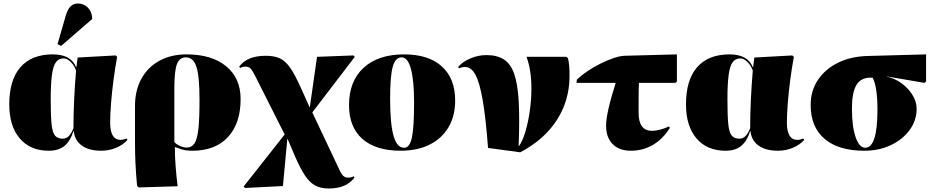

<svg xmlns="http://www.w3.org/2000/svg" viewBox="-20 -848 5340 1098"><path d="M259 14Q153 14 93 -56.5Q33 -127 33 -251Q33 -391 97 -464Q161 -537 282 -537Q386 -537 415 -464H417L424 -519L641 -531L650 -523Q638 -459 629 -389.5Q620 -320 615 -257Q610 -194 610 -147Q610 -48 670 -48Q685 -48 704 -56L709 -48Q685 -20 644.5 -3Q604 14 559 14Q489 14 448 -15.5Q407 -45 402 -98H400Q381 -39 347.5 -12.5Q314 14 259 14ZM338 -55Q358 -55 372.5 -69Q387 -83 400 -114Q400 -267 415 -444Q406 -472 385 -493Q364 -514 344 -514Q316 -514 300 -492.5Q284 -471 277 -419.5Q270 -368 270 -279Q270 -185 275 -137Q280 -89 295 -72Q310 -55 338 -55ZM329 -585 309 -596 358 -765Q378 -828 425 -828Q458 -828 480.5 -806.5Q503 -785 507 -749V-739Z M774 224 764 216Q757 139 754.5 82Q752 25 752 -29V-242Q752 -331 788.5 -397.5Q825 -464 891.5 -500.5Q958 -537 1047 -537Q1191 -537 1273.5 -469Q1356 -401 1356 -282Q1356 -142 1283.5 -64Q1211 14 1080 14Q1042 14 1017 5.5Q992 -3 981 -7H980Q980 92 996 217ZM1047 -4Q1076 -4 1092 -27.5Q1108 -51 1114.5 -110.5Q1121 -170 1121 -277Q1121 -410 1103.5 -465Q1086 -520 1043 -520Q1006 -520 991.5 -480.5Q977 -441 977 -342V-37Q983 -26 1006 -15Q1029 -4 1047 -4Z M1859 230Q1816 230 1784 213.5Q1752 197 1725 157Q1698 117 1668 48L1625 -53H1623L1598 216L1381 227L1373 219L1608 -79L1434 -424Q1421 -449 1410.5 -458Q1400 -467 1384 -467Q1366 -467 1353 -459L1348 -467Q1393 -529 1500 -529Q1548 -529 1580 -514.5Q1612 -500 1639.5 -460.5Q1667 -421 1700 -347L1750 -236H1752L1793 -523L2001 -531L2009 -523L1766 -205L1922 125Q1933 149 1944 158.5Q1955 168 1971 168Q1989 168 2003 160L2007 168Q1961 230 1859 230Z M2271 14Q2129 14 2052.5 -53.5Q1976 -121 1976 -247Q1976 -384 2059.5 -460.5Q2143 -537 2291 -537Q2431 -537 2507 -468Q2583 -399 2583 -273Q2583 -185 2545 -120.5Q2507 -56 2437 -21Q2367 14 2271 14ZM2291 -3Q2323 -3 2335.5 -61.5Q2348 -120 2348 -262Q2348 -388 2330 -454Q2312 -520 2277 -520Q2241 -520 2226 -466.5Q2211 -413 2211 -285Q2211 -140 2230.5 -71.5Q2250 -3 2291 -3Z M2955 23 2771 -2Q2758 -174 2740.5 -275Q2723 -376 2699 -420.5Q2675 -465 2639 -465Q2623 -465 2605 -457L2600 -465Q2625 -495 2670 -514Q2715 -533 2762 -533Q2822 -533 2861 -508.5Q2900 -484 2920.5 -425.5Q2941 -367 2946.5 -266Q2952 -165 2946 -13H2948Q2968 -40 2984 -93Q3000 -146 3009.5 -212Q3019 -278 3019 -341Q3019 -448 2991 -523H3219L3228 -515Q3233 -496 3235 -473Q3237 -450 3237 -414Q3237 -274 3164.5 -161.5Q3092 -49 2955 23Z M3588 14Q3521 14 3483.5 -24Q3446 -62 3446 -130Q3446 -201 3501 -374H3277L3279 -393Q3304 -417 3339.5 -441Q3375 -465 3414.5 -484.5Q3454 -504 3489.5 -516Q3525 -528 3550 -529L3851 -537V-382L3842 -374H3634Q3633 -351 3632.5 -330.5Q3632 -310 3632 -281Q3632 -252 3632 -203Q3632 -100 3708 -100Q3731 -100 3758.5 -107.5Q3786 -115 3805 -125L3811 -117Q3771 -53 3714 -19.5Q3657 14 3588 14Z M4129 14Q4023 14 3963 -56.5Q3903 -127 3903 -251Q3903 -391 3967 -464Q4031 -537 4152 -537Q4256 -537 4285 -464H4287L4294 -519L4511 -531L4520 -523Q4508 -459 4499 -389.5Q4490 -320 4485 -257Q4480 -194 4480 -147Q4480 -48 4540 -48Q4555 -48 4574 -56L4579 -48Q4555 -20 4514.5 -3Q4474 14 4429 14Q4359 14 4318 -15.5Q4277 -45 4272 -98H4270Q4251 -39 4217.5 -12.5Q4184 14 4129 14ZM4208 -55Q4228 -55 4242.5 -69Q4257 -83 4270 -114Q4270 -267 4285 -444Q4276 -472 4255 -493Q4234 -514 4214 -514Q4186 -514 4170 -492.5Q4154 -471 4147 -419.5Q4140 -368 4140 -279Q4140 -185 4145 -137Q4150 -89 4165 -72Q4180 -55 4208 -55Z M4923 14Q4775 14 4695.5 -54Q4616 -122 4616 -247Q4616 -329 4657.5 -391Q4699 -453 4773 -489.5Q4847 -526 4946 -528L5276 -537V-382L5267 -374L5051 -411V-410Q5097 -400 5136 -371.5Q5175 -343 5198.5 -304.5Q5222 -266 5222 -226Q5222 -159 5182 -104.5Q5142 -50 5074.5 -18Q5007 14 4923 14ZM4928 -3Q4998 -3 4998 -222Q4998 -285 4991 -332Q4984 -379 4970 -404H4958Q4903 -404 4877.5 -361.5Q4852 -319 4852 -227Q4852 -125 4873 -64Q4894 -3 4928 -3Z"/></svg>

Font: Display Black
Style: Regular
Weight: 900
Designer: Latin by Veronika Burian and Jose Scaglione. Greek by Irene Vlachou. Cyrillic by Vera Evstafieva.
Foundry: TypeTogether
Version: Version 3.002